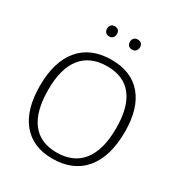

<svg xmlns="http://www.w3.org/2000/svg" viewBox="-191 -948 1013 1084"><g transform="rotate(30 315.5 -406.0)"><path d="M589 -331Q589 -168 516 -81Q443 6 308 6Q181 6 112 -77.5Q43 -161 43 -316Q43 -474 115.5 -559.5Q188 -645 322 -645Q451 -645 520 -563.5Q589 -482 589 -331ZM95 -321Q95 -180 150 -108Q205 -36 312 -36Q422 -36 479 -109Q536 -182 536 -323Q536 -461 481 -531Q426 -601 319 -601Q209 -601 152 -530Q95 -459 95 -321ZM274 -786Q274 -771 265.5 -761.5Q257 -752 242 -752Q227 -752 218.5 -761Q210 -770 210 -785Q210 -800 218.5 -809Q227 -818 243 -818Q257 -818 265.5 -809.5Q274 -801 274 -786ZM424 -786Q424 -771 415 -761.5Q406 -752 391 -752Q376 -752 367.5 -761Q359 -770 359 -785Q359 -800 368 -809Q377 -818 392 -818Q407 -818 415.5 -809.5Q424 -801 424 -786Z"/></g></svg>

Font: t
Style: Regular
Weight: 300
Designer: Juan Pablo del Peral
Foundry: Huerta Tipografica
Version: Version 2.004; ttfautohint (v1.8.1)